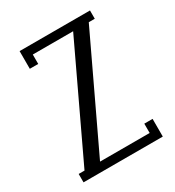

<svg xmlns="http://www.w3.org/2000/svg" viewBox="-126 -561 582 638"><g transform="rotate(-30 164.5 -242.0)"><path d="M43.9 -483.9H314V-452.1H291L91.8 -32.2H282.2V-67.9H314V0H9.8V-32.2H32.2L231 -452.1H76.2V-416H43.9Z"/></g></svg>

Font: Margherita Light
Style: Regular
Weight: 300
Designer: James Puckett
Foundry: Dunwich Type Founders
Version: Version 1.008;hotconv 1.0.109;makeotfexe 2.5.65596